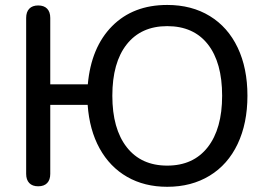

<svg xmlns="http://www.w3.org/2000/svg" viewBox="-20 -734 1063 764"><path d="M328.8 -316.7H180V-42.3Q180 -18.2 167.6 -5.5Q155.2 7.3 132 7.3Q108.9 7.3 96.5 -5.6Q84.1 -18.5 84.1 -42.3V-662.7Q84.1 -686.5 96.5 -699.4Q108.9 -712.3 132 -712.3Q155.2 -712.3 167.6 -699.4Q180 -686.5 180 -662.7V-398.3H329.4Q342.7 -545.9 426.2 -630.1Q509.8 -714.3 645.4 -714.3Q742.8 -714.3 814.9 -670.1Q887 -626 925.8 -544.4Q964.6 -462.7 964.6 -353Q964.6 -243.3 925.6 -161.1Q886.6 -79 814.2 -34.9Q741.8 9.3 645.4 9.3Q554.8 9.3 485.9 -30.2Q417.1 -69.7 376.4 -143.3Q335.8 -217 328.8 -316.7ZM863.9 -353Q863.9 -485.3 807.1 -557.7Q750.3 -630 645.4 -630Q541.6 -630 484.3 -557.5Q427 -485 427 -353Q427 -221.7 484.3 -148.3Q541.6 -75 645.4 -75Q749.3 -75 806.6 -148.3Q863.9 -221.7 863.9 -353Z"/></svg>

Font: SN Pro Thin
Style: Regular
Weight: 200
Designer: Tobias Whetton
Foundry: Supernotes
Version: Version 1.003;Glyphs 3.3 (3324)